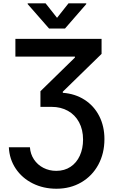

<svg xmlns="http://www.w3.org/2000/svg" viewBox="-20 -945 697 1175"><path d="M324.2 100.6Q374.5 100.6 411.6 75.9Q448.7 51.3 468.5 7.6Q488.3 -36.1 488.3 -90.8Q488.3 -151.4 463.9 -196.8Q439.5 -242.2 395.8 -266.6Q352.1 -291 295.9 -291H227.5V-386.7L438.5 -592.8V-598.6H74.2V-707H601.6V-615.2L364.3 -383.8V-377Q439.5 -371.6 497.3 -334.5Q555.2 -297.4 587.2 -234.9Q619.1 -172.4 619.1 -93.8Q619.1 -6.3 581.8 62.7Q544.4 131.8 477.5 170.9Q410.6 210 325.2 210Q245.6 210 180.4 177.5Q115.2 145 76.4 87.2Q37.6 29.3 34.2 -43.9H163.1Q166 -2 188 31Q210 64 245.8 82.3Q281.7 100.6 324.2 100.6ZM329.1 -835.9 399.4 -924.8H507.8V-919.9L377.9 -770.5H280.3L149.4 -919.9V-924.8H258.8Z"/></svg>

Font: Pretendard JP SemiBold
Style: Regular
Weight: 600
Designer: Base glyphs from Inter by Rasmus Andersson; Hangeul glyphs from Noto Sans CJK(Source Han Sans) by Jang Soo-young and Kan
Foundry: Kil Hyung-jin
Version: Version 1.309